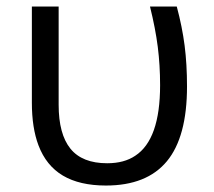

<svg xmlns="http://www.w3.org/2000/svg" viewBox="-20 -556 652 585"><path d="M97.2 -113.3Q77.1 -166.5 77.1 -243.2V-536.1H158.7V-236.8Q158.7 -147.5 194.6 -103Q230.5 -58.6 306.6 -58.6Q358.4 -58.6 392.1 -81.5Q467.8 -130.9 467.8 -296.4Q467.8 -357.4 460.7 -413.3Q453.6 -469.2 437 -536.1H518.6Q535.2 -474.1 542.5 -417.2Q549.8 -360.4 549.8 -292.5Q549.8 -138.7 488.5 -64.7Q427.2 9.3 302.7 9.3Q222.7 9.3 171.6 -21Q120.6 -51.3 97.2 -113.3Z"/></svg>

Font: Viking Open Sans
Style: Regular
Weight: 400
Foundry: Ascender Corporation
Version: Version 2.001